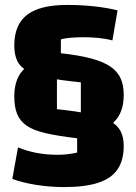

<svg xmlns="http://www.w3.org/2000/svg" viewBox="-20 -638 551 779"><path d="M211 -364V-195Q289 -187 341.5 -176Q394 -165 425 -148Q456 -131 469 -106.5Q482 -82 482 -46Q482 12 457 49Q432 86 378.5 103.5Q325 121 240 121Q184 121 129 112.5Q74 104 30 88L53 -40Q125 -10 214 -10Q232 -10 251.5 -12Q271 -14 293 -19V-77Q216 -86 166 -97.5Q116 -109 88.5 -128Q61 -147 49.5 -175.5Q38 -204 38 -247Q38 -325 83.5 -363Q129 -401 226 -405ZM308 -130V-304Q226 -312 173 -323Q120 -334 90.5 -350.5Q61 -367 49.5 -392Q38 -417 38 -454Q38 -538 90 -578Q142 -618 253 -618Q308 -618 360 -612.5Q412 -607 457 -596L436 -474Q410 -481 380 -484Q350 -487 318 -487Q293 -487 268 -485Q243 -483 227 -478V-422Q300 -414 349 -401Q398 -388 427 -368.5Q456 -349 469 -321Q482 -293 482 -253Q482 -180 441 -141.5Q400 -103 311 -94Z"/></svg>

Font: Changa ExtraLight
Style: Bold
Weight: 700
Version: Version 3.002; ttfautohint (v1.8.2)